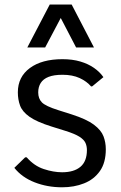

<svg xmlns="http://www.w3.org/2000/svg" viewBox="-20 -794 520 824"><path d="M246.6 9.8Q183.1 9.8 128.7 -11.5Q74.2 -32.7 41.5 -73.7L87.9 -118.7H94.7Q126.5 -82 168 -68.4Q209.5 -54.7 246.6 -54.7Q297.4 -54.7 325.2 -78.1Q353 -101.6 353 -149.9Q353 -167 346.7 -180.9Q340.3 -194.8 320.8 -207.3Q301.3 -219.7 260.7 -232.4L201.2 -251Q137.2 -271 106.4 -293Q75.7 -314.9 66.2 -340.8Q56.6 -366.7 56.6 -397.9Q56.6 -463.9 108.2 -502Q159.7 -540 248 -540Q291 -540 324.7 -530Q358.4 -520 383.3 -502.7Q408.2 -485.4 423.8 -462.9L375.5 -423.3H370.6Q352.5 -444.8 321.8 -459Q291 -473.1 248.5 -473.1Q211.4 -473.1 188.5 -464.1Q165.5 -455.1 154.8 -438Q144 -420.9 144 -397.5Q144 -370.6 159.9 -354.5Q175.8 -338.4 230 -321.3L288.6 -302.7Q352.1 -282.2 383.1 -258.8Q414.1 -235.4 424.1 -209.2Q434.1 -183.1 434.1 -153.3Q434.1 -95.7 408.7 -59.8Q383.3 -23.9 340.8 -7.1Q298.3 9.8 246.6 9.8ZM97.2 -590.3 193.4 -774.4H287.6L383.3 -590.3H306.6L240.7 -716.8L173.8 -590.3Z"/></svg>

Font: Comme
Style: Regular
Weight: 400
Designer: Vernon Adams
Foundry: Vernon Adams
Version: Version 1.000;gftools[0.9.27]